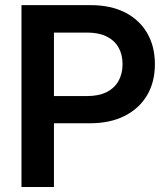

<svg xmlns="http://www.w3.org/2000/svg" viewBox="-20 -748 674 768"><path d="M65.9 0V-727.5H341.3Q423.3 -727.5 481 -697.8Q538.6 -668 569.1 -615Q599.6 -562 599.6 -491.2Q599.6 -420.4 568.6 -367.4Q537.6 -314.5 479.2 -284.7Q420.9 -254.9 339.4 -254.9H145V-363.8H328.6Q375 -363.8 406.5 -379.6Q438 -395.5 454.1 -424.3Q470.2 -453.1 470.2 -491.2Q470.2 -529.8 454.1 -558.1Q438 -586.4 406.5 -602.1Q375 -617.7 328.6 -617.7H195.8V0Z"/></svg>

Font: Inter 24pt SemiBold
Style: Regular
Weight: 600
Designer: Rasmus Andersson
Foundry: rsms
Version: Version 4.001;git-66647c0bb